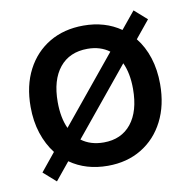

<svg xmlns="http://www.w3.org/2000/svg" viewBox="-69 -604 703 708"><g transform="rotate(-10 283.0 -250.0)"><path d="M40.5 -252Q40.5 -331 71 -389.8Q101.5 -448.5 156.2 -481Q211 -513.5 284 -513.5Q364.5 -513.5 423.5 -472.5L476 -536.5L523 -495L469.5 -429.5Q496.5 -396 511 -351Q525.5 -306 525.5 -252Q525.5 -173 495.2 -113.8Q465 -54.5 410.5 -21.5Q356 11.5 284 11.5Q202 11.5 142.5 -30.5L88.5 35.5L41.5 -6L96.5 -73.5Q70 -107.5 55.2 -152.8Q40.5 -198 40.5 -252ZM142 -252Q142 -193 161 -152L365.5 -401.5Q332 -426.5 284 -426.5Q216.5 -426.5 179.2 -380.5Q142 -334.5 142 -252ZM424 -252Q424 -310.5 405 -351L200.5 -101.5Q234.5 -76 284 -76Q350 -76 387 -122.2Q424 -168.5 424 -252Z"/></g></svg>

Font: Overused Grotesk Medium
Style: Regular
Weight: 525
Version: Version 0.004